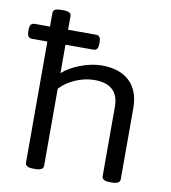

<svg xmlns="http://www.w3.org/2000/svg" viewBox="-84 -824 799 898"><g transform="rotate(10 315.5 -375.0)"><path d="M135 2Q113 2 104.5 -4Q96 -10 96 -20V-595H23Q0 -595 0 -625V-636Q0 -666 23 -666H96V-730Q96 -741 104.5 -746.5Q113 -752 135 -752H143Q165 -752 173.5 -746.5Q182 -741 182 -730V-666H315Q337 -666 337 -636V-625Q337 -595 315 -595H182V-460Q214 -489 266.5 -509Q319 -529 368 -529Q453 -529 499.5 -484.5Q546 -440 546 -357V-20Q546 -10 537 -4Q528 2 507 2H499Q477 2 468.5 -4Q460 -10 460 -20V-349Q460 -456 345 -456Q301 -456 256 -437Q211 -418 182 -386V-20Q182 -10 173.5 -4Q165 2 143 2Z"/></g></svg>

Font: Asap Semi Expanded
Style: Regular
Weight: 400
Width: 6
Designer: Pablo Cosgaya
Foundry: Omnibus-Type
Version: Version 3.001; ttfautohint (v1.8.4.7-5d5b)